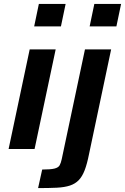

<svg xmlns="http://www.w3.org/2000/svg" viewBox="-20 -763 640 983"><path d="M155 -628 179 -743H316L292 -628ZM24 0 132 -510H265L157 0ZM439 -628 463 -743H600L576 -628ZM175 200 196 105Q239 105 259 100Q279 95 285.5 83Q292 71 296 52L415 -510H549L436 25Q426 76 413.5 108.5Q401 141 383 159.5Q365 178 338 187Q311 196 271 198Q231 200 175 200Z"/></svg>

Font: Saira Thin SemiBold
Style: Italic
Weight: 600
Italic angle: -12°
Version: Version 1.101